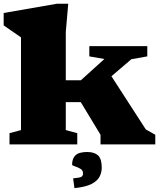

<svg xmlns="http://www.w3.org/2000/svg" viewBox="-22 -767 846 1020"><path d="M327.5 -76 388.5 -59.5V0H28.5V-59.5L89.5 -76V-568.5L-2.5 -632V-698L279.5 -747H340.5L327.5 -597V-340.5H407.5L532.5 -453.5L452.5 -467.5V-522H760.5V-467.5L676 -452.5L570 -362L752.5 -79.5L803 -51V0H512V-51L407 -224.5H327.5ZM366.5 180.5Q399 177.5 409 173Q419 168.5 419 153.5Q419 137.5 404.5 129.2Q390 121 375.5 116.5Q361 112 361 107.5Q361 75 379.2 57.8Q397.5 40.5 441.5 40.5Q479 40.5 498.8 58.5Q518.5 76.5 518.5 123.5Q518.5 149 506.8 171.8Q495 194.5 463.8 210.5Q432.5 226.5 373.5 232.5Z"/></svg>

Font: Newsreader 6pt ExtraBold
Style: Regular
Weight: 800
Designer: Hugues Gentile
Foundry: Production Type
Version: Version 1.003; ttfautohint (v1.8.3)